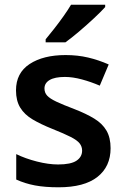

<svg xmlns="http://www.w3.org/2000/svg" viewBox="-20 -786 533 816"><path d="M450 -156Q450 -78 394 -34Q338 10 229 10Q171 10 128.5 2Q86 -6 49 -23V-131Q88 -112 137 -99.5Q186 -87 227 -87Q281 -87 305 -103Q329 -119 329 -146Q329 -163 318.5 -176.5Q308 -190 280.5 -204Q253 -218 203 -238Q153 -258 118.5 -278.5Q84 -299 66 -328.5Q48 -358 48 -402Q48 -476 106 -514Q164 -552 259 -552Q310 -552 354.5 -541.5Q399 -531 442 -512L404 -422Q367 -438 328 -448.5Q289 -459 256 -459Q213 -459 191 -446Q169 -433 169 -410Q169 -392 180.5 -379.5Q192 -367 219.5 -354Q247 -341 297 -322Q346 -303 380.5 -282Q415 -261 432.5 -231Q450 -201 450 -156ZM427 -756Q410 -737 379.5 -708.5Q349 -680 316 -652Q283 -624 258 -606H174V-619Q189 -637 209.5 -663Q230 -689 249.5 -716.5Q269 -744 282 -766H427Z"/></svg>

Font: Noto Sans Canadian Aboriginal SemiBold
Style: Regular
Weight: 600
Designer: Monotype Design Team, Typotheque's Kevin King
Foundry: Monotype Imaging Inc.
Version: Version 2.004; ttfautohint (v1.8.4.7-5d5b)